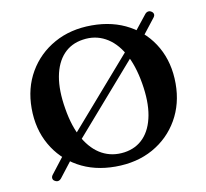

<svg xmlns="http://www.w3.org/2000/svg" viewBox="-64 -564 708 659"><g transform="rotate(-10 290.0 -234.0)"><path d="M75.5 23Q70 20 69 14Q68 8 72.5 2L148 -95.5L156.5 -101L407.5 -389.5L410 -396.5L481.5 -486.5Q486 -492 492 -493.2Q498 -494.5 504 -490.5Q509.5 -487 510.8 -481.5Q512 -476 507.5 -470L432.5 -374L425.5 -370.5L176 -84L172.5 -76.5L98.5 19Q88.5 31 75.5 23ZM293.5 -480Q367 -480 423.2 -448.8Q479.5 -417.5 511 -361.8Q542.5 -306 542.5 -233.5Q542.5 -163 510.5 -107.5Q478.5 -52 421.8 -20.2Q365 11.5 290 11.5Q216.5 11.5 160.5 -20Q104.5 -51.5 72.8 -107.2Q41 -163 41 -235Q41 -306 73.2 -361.2Q105.5 -416.5 162.2 -448.2Q219 -480 293.5 -480ZM329 -31.5Q370.5 -37.5 396.8 -65.8Q423 -94 431.8 -141.8Q440.5 -189.5 429.5 -254Q418.5 -319 393.8 -362Q369 -405 333.2 -424.2Q297.5 -443.5 255 -437Q213.5 -431 187.2 -402.8Q161 -374.5 152.2 -326.8Q143.5 -279 154.5 -214.5Q165 -149.5 190 -106.5Q215 -63.5 250.5 -44.5Q286 -25.5 329 -31.5Z"/></g></svg>

Font: Fraunces 12pt
Style: Regular
Weight: 400
Version: Version 1.000;[b76b70a41]